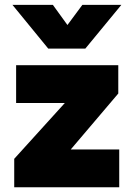

<svg xmlns="http://www.w3.org/2000/svg" viewBox="-20 -790 563 810"><path d="M40 0V-120L253.5 -355.5H48V-515H479V-395.5L278.5 -159.5H483V0ZM183.5 -585 32.5 -769.5H203L264.5 -684.5L327.5 -769.5H492L340 -585Z"/></svg>

Font: Geologica ExtraBold
Style: Regular
Weight: 800
Designer: Sindre Bremnes, Frode Helland
Foundry: Monokrom Skriftforlag AS
Version: Version 1.010;gftools[0.9.28]